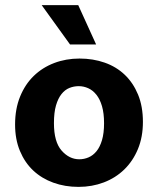

<svg xmlns="http://www.w3.org/2000/svg" viewBox="-20 -720 618 751"><path d="M539 -243Q539 -184 519.5 -137Q500 -90 466 -57Q432 -24 386 -6.5Q340 11 287 11Q234 11 188.5 -5.5Q143 -22 110 -53Q77 -84 58 -129.5Q39 -175 39 -233Q39 -294 58.5 -342Q78 -390 112 -423Q146 -456 192 -473.5Q238 -491 291 -491Q344 -491 389.5 -475Q435 -459 468 -427.5Q501 -396 520 -350Q539 -304 539 -243ZM387 -238Q387 -277 379 -304.5Q371 -332 357 -349.5Q343 -367 325 -375Q307 -383 288 -383Q269 -383 251.5 -376Q234 -369 220.5 -352Q207 -335 199 -307.5Q191 -280 191 -238Q191 -165 221 -131Q251 -97 290 -97Q309 -97 326.5 -104.5Q344 -112 357.5 -128.5Q371 -145 379 -172Q387 -199 387 -238ZM143 -700H286L356 -546H254Z"/></svg>

Font: Mukta Vaani ExtraBold
Style: Regular
Weight: 800
Designer: Noopur Datye, Girish Dalvi, Yashodeep Gholap, Pallavi Karambelkar
Foundry: Ek Type
Version: Version 2.538;PS 1.000;hotconv 16.6.51;makeotf.lib2.5.65220;